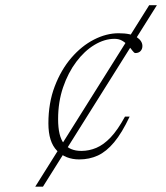

<svg xmlns="http://www.w3.org/2000/svg" viewBox="-20 -702 624 722"><path d="M112.5 0 541 -682.5H570L141.5 0ZM410.5 -556Q373 -556 335.2 -533.2Q297.5 -510.5 266.8 -469.5Q236 -428.5 217.2 -373.5Q198.5 -318.5 198.5 -254.5Q198.5 -189.5 220.5 -162Q242.5 -134.5 286 -134.5Q315 -134.5 342.2 -146Q369.5 -157.5 396 -185.2Q422.5 -213 450 -263.5H467.5Q438.5 -202 409.2 -167Q380 -132 348 -117.2Q316 -102.5 278 -102.5Q227 -102.5 194.5 -135.2Q162 -168 162 -238Q162 -315 185.8 -377.2Q209.5 -439.5 248.2 -484.5Q287 -529.5 333.5 -553.2Q380 -577 426 -577Q472.5 -577 494 -562.5Q515.5 -548 515.5 -529Q515.5 -517.5 508.5 -510Q501.5 -502.5 489 -502.5Q484.5 -502.5 478.2 -511.2Q472 -520 461.5 -531Q451.5 -542 439.2 -549Q427 -556 410.5 -556Z"/></svg>

Font: Newsreader ExtraLight
Style: Italic
Weight: 250
Italic angle: -17°
Designer: Hugues Gentile
Foundry: Production Type
Version: Version 1.003